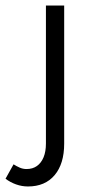

<svg xmlns="http://www.w3.org/2000/svg" viewBox="-80 -520 322 694"><path d="M152 -1Q152 72 117.5 113Q83 154 21 154L16 91Q38 91 53.5 80Q69 69 77.5 48.5Q86 28 86 -1ZM-31 74Q-20 81 -8.5 86Q3 91 16 91L21 154Q-1 154 -22 146.5Q-43 139 -60 126ZM86 0V-500H152V0Z"/></svg>

Font: Akshar Light
Style: Regular
Weight: 300
Designer: Tall Chai
Foundry: Tall Chai
Version: Version 1.100